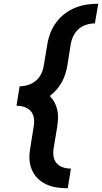

<svg xmlns="http://www.w3.org/2000/svg" viewBox="-20 -853 545 1026"><path d="M342 153Q311 153 282 148.5Q253 144 227 132Q201 120 181 100Q161 80 150 53.5Q139 27 137.5 -2.5Q136 -32 142 -63L160 -177Q164 -199 161 -221Q158 -243 145 -258.5Q132 -274 111 -281Q90 -288 68 -288L85 -392Q108 -392 130.5 -399Q153 -406 171.5 -421.5Q190 -437 200.5 -459Q211 -481 214 -503L233 -617Q238 -648 249.5 -677.5Q261 -707 280.5 -733.5Q300 -760 326.5 -780Q353 -800 383 -812Q413 -824 443.5 -828.5Q474 -833 505 -833L487 -728Q465 -728 442 -721Q419 -714 401 -698.5Q383 -683 372.5 -661.5Q362 -640 358 -617L340 -503Q336 -480 329 -457.5Q322 -435 310 -413.5Q298 -392 282 -373.5Q266 -355 246 -340Q261 -325 271 -306.5Q281 -288 286 -266.5Q291 -245 290 -222.5Q289 -200 286 -177L267 -63Q263 -40 266 -18.5Q269 3 282 18.5Q295 34 316 41Q337 48 359 48L342 153Z"/></svg>

Font: Iosevka SS04 Extrabold
Style: Italic
Weight: 800
Italic angle: -9°
Monospace: yes
Designer: Belleve Invis
Foundry: Belleve Invis
Version: Version 19.0.0; ttfautohint (v1.8.4)